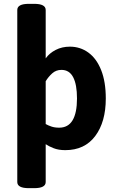

<svg xmlns="http://www.w3.org/2000/svg" viewBox="-20 -774 613 1000"><path d="M130 206Q70 206 70 174V-722Q70 -754 130 -754H158Q218 -754 218 -722V-470Q237 -497 270 -514Q303 -531 344 -531Q398 -531 440.5 -500Q483 -469 507 -408.5Q531 -348 531 -261Q531 -139 476 -65.5Q421 8 320 8Q285 8 259.5 -2Q234 -12 218 -23V174Q218 206 158 206ZM288 -109Q335 -109 358 -147.5Q381 -186 381 -261Q381 -334 361 -372Q341 -410 300 -410Q272 -410 252 -392Q232 -374 218 -351V-128Q230 -121 247.5 -115Q265 -109 288 -109Z"/></svg>

Font: Asap
Style: Regular
Weight: 400
Designer: Pablo Cosgaya
Foundry: Omnibus-Type
Version: Version 3.001